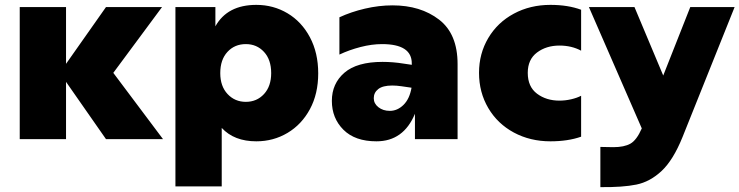

<svg xmlns="http://www.w3.org/2000/svg" viewBox="-20 -571 3035 788"><path d="M251 -235V0H61V-542H251V-309L415 -542H645L445 -272L649 0H415Z M1286 -270Q1286 -186 1252 -123Q1218 -60 1160 -25.5Q1102 9 1032 9Q941 9 890 -46V194H700V-542H864V-463Q913 -551 1032 -551Q1102 -551 1160 -516.5Q1218 -482 1252 -418Q1286 -354 1286 -270ZM884 -271Q884 -217 914 -185Q944 -153 989 -153Q1034 -153 1063.5 -185Q1093 -217 1093 -271Q1093 -326 1063.5 -358Q1034 -390 989 -390Q943 -390 913.5 -358Q884 -326 884 -271Z M1683 -104Q1636 9 1525 9Q1437 9 1389.5 -38.5Q1342 -86 1342 -157Q1342 -228 1393.5 -272.5Q1445 -317 1550 -317Q1593 -317 1636 -310L1670 -305V-311Q1670 -390 1548 -390Q1506 -390 1459.5 -378Q1413 -366 1373 -347V-500Q1420 -522 1477.5 -535.5Q1535 -549 1591 -549Q1706 -549 1782 -490.5Q1858 -432 1858 -308V0H1683ZM1580 -116Q1611 -116 1636 -140.5Q1661 -165 1669 -211L1628 -217Q1607 -220 1590 -220Q1551 -220 1532.5 -205.5Q1514 -191 1514 -168Q1514 -146 1533 -131Q1552 -116 1580 -116Z M1946 -272Q1946 -351 1984 -415Q2022 -479 2089 -515Q2156 -551 2239 -551Q2311 -551 2365 -531V-363Q2326 -384 2276 -384Q2222 -384 2184 -355.5Q2146 -327 2146 -272Q2146 -215 2184 -186.5Q2222 -158 2276 -158Q2300 -158 2324 -163.5Q2348 -169 2365 -178V-10Q2311 9 2239 9Q2156 9 2089 -27Q2022 -63 1984 -127.5Q1946 -192 1946 -272Z M2497 33Q2542 33 2567.5 18.5Q2593 4 2614 -44L2397 -542H2584L2702 -261L2813 -542H2995L2781 -8Q2743 86 2695.5 130.5Q2648 175 2592 186.5Q2536 198 2444 197V32Z"/></svg>

Font: Chess Sans ExtraBold
Style: Regular
Weight: 800
Designer: Wolf Bōese
Foundry: Wolf Bōese
Version: Version 7.223